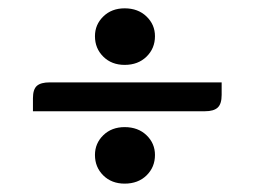

<svg xmlns="http://www.w3.org/2000/svg" viewBox="-20 -542 612 461"><path d="M279.3 -522Q311.5 -522 331.8 -502.4Q352.1 -482.9 352.1 -455.1Q352.1 -425.8 331.8 -406Q311.5 -386.2 279.3 -386.2Q248 -386.2 228 -406Q208 -425.8 208 -455.1Q208 -482.9 228 -502.4Q248 -522 279.3 -522ZM59.1 -274.9V-306.2Q59.1 -327.6 68.6 -335.9Q78.1 -344.2 99.1 -344.2H512.2V-314Q512.2 -292.5 502.7 -283.7Q493.2 -274.9 472.2 -274.9ZM279.3 -236.8Q311.5 -236.8 331.8 -217.3Q352.1 -197.8 352.1 -169.9Q352.1 -140.6 331.8 -120.8Q311.5 -101.1 279.3 -101.1Q248 -101.1 228 -120.8Q208 -140.6 208 -169.9Q208 -197.8 228 -217.3Q248 -236.8 279.3 -236.8Z"/></svg>

Font: Artifika
Style: Regular
Weight: 400
Designer: Yulya Zhdanova, Ivan Petrov | Cyreal.org
Foundry: Cyreal.org
Version: Version 1.102; ttfautohint (v1.8.4.7-5d5b)